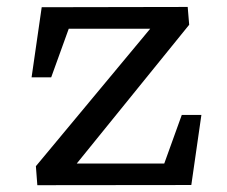

<svg xmlns="http://www.w3.org/2000/svg" viewBox="-20 -538 660 558"><path d="M84.3 -55 427.2 -467.3 446.2 -454.5H153.8L185.7 -470.8L128.8 -313.3H71.8L101.2 -517L525.5 -517.8L529.8 -466L187.7 -43.8L174.5 -62.8H483.3L451.5 -46.5L508.3 -204H565.3L536 -0.3L88.5 0.2Z"/></svg>

Font: Monaspace Xenon Var ExtraLight
Style: Regular
Weight: 200
Designer: Riley Cran and the Lettermatic Team
Version: Version 1.200 (Monaspace Xenon Var)